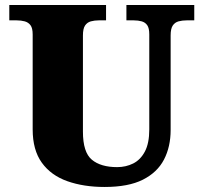

<svg xmlns="http://www.w3.org/2000/svg" viewBox="-20 -734 809 764"><path d="M396 10Q313 10 248 -13Q183 -36 146.5 -86.5Q110 -137 110 -219V-597Q110 -622 101.5 -633.5Q93 -645 78.5 -649Q64 -653 46 -653H17V-714H402V-653H373Q356 -653 341.5 -649Q327 -645 318.5 -632.5Q310 -620 310 -593V-210Q310 -128 345.5 -98.5Q381 -69 446 -69Q481 -69 510 -83.5Q539 -98 556.5 -131Q574 -164 574 -219V-597Q574 -622 566 -633.5Q558 -645 544 -649Q530 -653 512 -653H483V-714H753V-653H723Q705 -653 690.5 -649Q676 -645 667.5 -632.5Q659 -620 659 -593V-217Q659 -150 632.5 -99Q606 -48 548.5 -19Q491 10 396 10Z"/></svg>

Font: Noto Serif Kannada Black
Style: Regular
Weight: 900
Version: Version 2.003